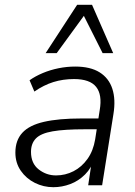

<svg xmlns="http://www.w3.org/2000/svg" viewBox="-20 -771 562 799"><path d="M202 8Q161 8 125 -10Q89 -28 66.5 -60.5Q44 -93 44 -136Q44 -187 73 -218.5Q102 -250 163 -264Q224 -278 319 -278H400L393 -233H333Q248 -233 199 -224.5Q150 -216 129.5 -195Q109 -174 109 -139Q109 -91 141 -66Q173 -41 213 -41Q252 -41 286 -58.5Q320 -76 344 -109.5Q368 -143 376 -191L395 -313Q406 -377 380 -409.5Q354 -442 288 -442Q242 -442 202 -429.5Q162 -417 123 -390L103 -437Q127 -454 158 -467Q189 -480 223.5 -487Q258 -494 293 -494Q356 -494 394.5 -470Q433 -446 447.5 -401.5Q462 -357 452 -296L405 0H347L364 -113H374Q361 -72 334 -45Q307 -18 272.5 -5Q238 8 202 8ZM170 -550 301 -751H363L451 -550H407L329 -705L216 -550Z"/></svg>

Font: Nunito Sans 12pt ExtraLight 12pt Light
Style: Italic
Weight: 300
Italic angle: -9°
Version: Version 3.101;gftools[0.9.27]